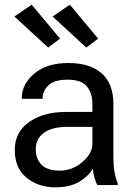

<svg xmlns="http://www.w3.org/2000/svg" viewBox="-20 -801 580 831"><path d="M43.9 -151.4Q43.9 -73.2 95.2 -31.7Q146.5 9.8 219.7 9.8Q283.2 9.8 323.5 -14.6Q363.8 -39.1 381.8 -70.8Q383.3 -51.3 388.9 -31.7Q394.5 -12.2 401.4 0H489.3V-7.8Q480.5 -29.3 475.6 -57.4Q470.7 -85.4 470.7 -117.2V-351.6Q470.7 -439.5 419.7 -483.9Q368.7 -528.3 275.9 -528.3Q183.1 -528.3 128.7 -482.7Q74.2 -437 74.2 -376V-373.5H164.6V-376Q164.6 -407.7 189.7 -431.9Q214.8 -456.1 273.4 -456.1Q332 -456.1 356 -427Q379.9 -397.9 379.9 -351.6V-316.4H263.7Q168 -316.4 106 -272.9Q43.9 -229.5 43.9 -151.4ZM134.8 -156.2Q134.8 -200.2 169.9 -226.1Q205.1 -252 273.4 -252H379.9V-178.2Q379.9 -136.7 336.4 -99.6Q293 -62.5 239.3 -62.5Q185.5 -62.5 160.2 -87.4Q134.8 -112.3 134.8 -156.2ZM188.5 -595.2 239.7 -633.8 117.2 -780.8 42.5 -729.5ZM353.5 -595.2 404.8 -633.8 282.2 -780.8 207.5 -729.5Z"/></svg>

Font: Roboto Flex
Style: Regular
Weight: 400
Designer: Berlow after Robertson
Foundry: Google
Version: Version 3.200;gftools[0.9.32]